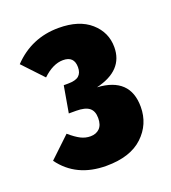

<svg xmlns="http://www.w3.org/2000/svg" viewBox="-92 -825 525 590"><g transform="rotate(-20 170.5 -530.5)"><path d="M164.1 -754.9Q231 -754.9 268.1 -722.2Q305.2 -689.5 305.2 -641.1Q305.2 -564.9 212.9 -543Q318.8 -536.6 318.8 -440.9Q318.8 -383.8 277.6 -345Q236.3 -306.2 158.2 -306.2Q60.1 -306.2 8.8 -377L76.2 -440.9Q96.7 -423.3 111.6 -415.8Q126.5 -408.2 143.1 -408.2Q161.6 -408.2 172.9 -419.4Q184.1 -430.7 184.1 -453.1Q184.1 -476.1 170.7 -486.6Q157.2 -497.1 127.9 -497.1H104L119.1 -584H132.8Q158.2 -584 168.7 -593.3Q179.2 -602.5 179.2 -621.1Q179.2 -657.2 143.1 -657.2Q109.9 -657.2 76.2 -625L14.2 -690.9Q75.2 -754.9 164.1 -754.9Z"/></g></svg>

Font: Fira Sans Compressed Heavy
Style: Regular
Weight: 900
Width: 1
Designer: Carrois Corporate & Edenspiekermann AG
Foundry: Carrois Corporate GbR & Edenspiekermann AG
Version: Version 4.203;PS 004.203;hotconv 1.0.88;makeotf.lib2.5.64775